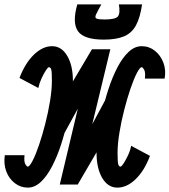

<svg xmlns="http://www.w3.org/2000/svg" viewBox="-92 -843 774 877"><path d="M181 0 399 -405 478 -368 263 0H181L328 -618H412L193 -218L113 -255L328 -618H412L263 0ZM35 14Q2 14 -24.5 -6.5Q-51 -27 -63.5 -60.5Q-76 -94 -70 -134H20Q17 -105 23.5 -93.5Q30 -82 35 -82Q43 -82 57 -109Q71 -136 86 -180Q101 -224 114.5 -276.5Q128 -329 136.5 -381Q145 -433 145 -474Q145 -515 142 -525.5Q139 -536 131 -536Q127 -536 117.5 -521.5Q108 -507 98 -485.5Q88 -464 83 -441L-3 -487Q23 -555 63 -593.5Q103 -632 146 -632Q189 -632 215 -588Q241 -544 241 -474Q241 -442 234.5 -393.5Q228 -345 216 -290Q204 -235 186.5 -181.5Q169 -128 146 -83.5Q123 -39 95 -12.5Q67 14 35 14ZM444 14Q401 14 375 -30Q349 -74 349 -144Q349 -177 355.5 -225Q362 -273 374 -328Q386 -383 403.5 -436.5Q421 -490 444 -534.5Q467 -579 495 -605.5Q523 -632 555 -632Q589 -632 615 -611.5Q641 -591 654 -557.5Q667 -524 660 -484H570Q573 -513 566.5 -524.5Q560 -536 555 -536Q547 -536 533 -509Q519 -482 504 -438Q489 -394 475.5 -341.5Q462 -289 453.5 -237Q445 -185 445 -144Q445 -104 448 -93Q451 -82 459 -82Q463 -82 472.5 -96.5Q482 -111 492.5 -133Q503 -155 507 -177L593 -131Q568 -64 528 -25Q488 14 444 14ZM382 -662Q292 -662 264.5 -700Q237 -738 261 -823H371Q353 -791 346.5 -776.5Q340 -762 349 -758Q358 -754 385 -754Q435 -754 446.5 -768Q458 -782 451 -823H557Q548 -762 529 -727Q510 -692 474.5 -677Q439 -662 382 -662Z"/></svg>

Font: Victor Mono Thin
Style: Italic
Weight: 100
Italic angle: -12°
Monospace: yes
Designer: Rune Bjørnerås
Version: Version 1.561;gftools[0.9.30]